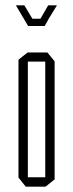

<svg xmlns="http://www.w3.org/2000/svg" viewBox="-20 -697 272 717"><path d="M76 0 49 -34V-474L83 -501H157L184 -468V-27L150 0ZM84 -467V-35H149V-467ZM131 -627 160 -677H192V-676L162 -627L147 -600H85L69 -627L40 -676V-677H71L101 -627Z"/></svg>

Font: Foldit Thin ExtraLight
Style: Regular
Weight: 250
Version: Version 1.003